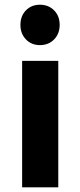

<svg xmlns="http://www.w3.org/2000/svg" viewBox="-20 -797 342 817"><path d="M149.9 -776.9Q186.5 -776.9 210.2 -752.9Q233.9 -729 233.9 -690.9Q233.9 -653.3 210.2 -629.2Q186.5 -605 149.9 -605Q113.8 -605 90.3 -629.4Q66.9 -653.8 66.9 -690.9Q66.9 -729 90.3 -752.9Q113.8 -776.9 149.9 -776.9ZM74.2 -538.1H228V0H74.2Z"/></svg>

Font: Montserrat arm SemiBold
Style: Regular
Weight: 600
Designer: Julieta Ulanovsky
Foundry: Julieta Ulanovsky
Version: Version 6.000;PS 006.000;hotconv 1.0.88;makeotf.lib2.5.64775